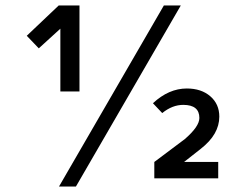

<svg xmlns="http://www.w3.org/2000/svg" viewBox="-20 -653 901 703"><path d="M271 -633V-318H201V-548L122 -476L78 -522L195 -633ZM545 0V-60L657 -144Q710 -190 710 -221Q710 -269 651 -269Q611 -269 574 -239L540 -275Q598 -329 664 -329Q717 -329 750 -300.5Q783 -272 783 -226Q783 -161 715 -108L654 -60H779V0ZM642 -633 258 30H196L580 -633Z"/></svg>

Font: TajawalTap Med
Style: Regular
Weight: 500
Designer: Boutros Fonts
Foundry: Created by Boutros International 2017
Version: Version 2.700